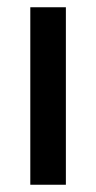

<svg xmlns="http://www.w3.org/2000/svg" viewBox="-20 -509 264 529"><path d="M63.5 0V-489H161.5V0Z"/></svg>

Font: Anek Latin Medium
Style: Regular
Weight: 500
Designer: Yesha Goshar
Foundry: Ek Type
Version: Version 1.003